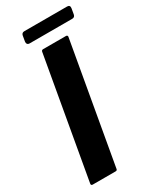

<svg xmlns="http://www.w3.org/2000/svg" viewBox="-225 -964 850 1031"><g transform="rotate(-30 200.0 -448.5)"><path d="M178 -9Q177 0 167 0H25Q20 0 17.5 -3Q15 -6 16 -11L147 -754Q149 -763 158 -763H300Q305 -763 307.5 -760Q310 -757 309 -752ZM110 -826Q102 -826 97.5 -831.5Q93 -837 94 -846L100 -881Q103 -897 119 -897H384Q403 -897 400 -877L394 -842Q391 -826 375 -826Z"/></g></svg>

Font: Open Sauce Two ExtraBold Italic
Style: Regular
Weight: 800
Italic angle: -10°
Designer: Alfredo Marco Pradil
Foundry: Creative Sauce Fz LLC
Version: Version 1.477